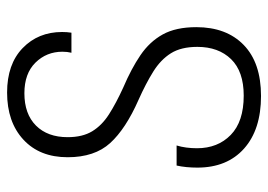

<svg xmlns="http://www.w3.org/2000/svg" viewBox="-130 -634 774 555"><g transform="rotate(-90 257.5 -357.0)"><path d="M257 10Q160 10 105 -39Q50 -88 50 -174Q50 -190 51.5 -205.5Q53 -221 56 -234H114Q110 -221 108 -206Q106 -191 106 -175Q106 -115 144.5 -77.5Q183 -40 258 -40Q328 -40 363.5 -76.5Q399 -113 399 -174Q399 -221 380.5 -250.5Q362 -280 327.5 -301.5Q293 -323 246 -344Q162 -381 121 -426Q80 -471 80 -549Q80 -630 131 -677Q182 -724 267 -724Q349 -724 395.5 -679Q442 -634 442 -565Q442 -551 440 -538H382Q385 -550 385 -564Q385 -610 353.5 -642Q322 -674 265 -674Q205 -674 171.5 -640.5Q138 -607 138 -549Q138 -506 155 -478Q172 -450 204 -429.5Q236 -409 282 -388Q336 -365 375 -338.5Q414 -312 435 -274Q456 -236 456 -177Q456 -90 404.5 -40Q353 10 257 10Z"/></g></svg>

Font: Noto Sans Georgian SemiCondensed Light
Style: Regular
Weight: 300
Width: 4
Designer: Monotype Design Team, Akaki Razmadze
Foundry: Google LLC
Version: Version 2.005; ttfautohint (v1.8.4.7-5d5b)